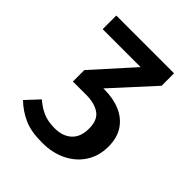

<svg xmlns="http://www.w3.org/2000/svg" viewBox="-209 -676 1034 1034"><g transform="rotate(45 307.5 -159.5)"><path d="M165.1 -213.8 368.2 -439.5H79V-543.1H519V-448.2L307.2 -216.4H316.4Q383.1 -216.4 435.6 -194.1Q488.2 -171.8 518.5 -126.7Q548.7 -81.5 548.7 -13.8Q548.7 54.9 515.4 108.5Q482.1 162.1 421.5 192.8Q361 223.6 280 223.6Q194.4 223.6 140.8 199Q87.2 174.4 45.6 133.8L114.9 59.5Q148.7 89.2 185.1 105.1Q221.5 121 273.8 121Q334.4 121 370.3 87.9Q406.2 54.9 406.2 -9.2Q406.2 -74.4 367.9 -100.5Q329.7 -126.7 266.7 -126.7H165.1Z"/></g></svg>

Font: Fira Code SemiBold
Style: Regular
Weight: 600
Designer: Carrois Corporate, Edenspiekermann AG, Nikita Prokopov
Foundry: Carrois Corporate, Edenspiekermann AG, Nikita Prokopov
Version: Version 6.002